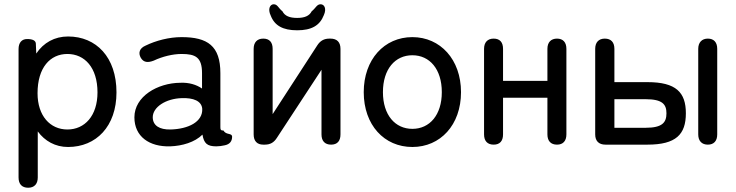

<svg xmlns="http://www.w3.org/2000/svg" viewBox="-20 -678 3450 900"><path d="M112 202C141 202 157 184 157 154V-62C190 -17 239 11 299 11C431 11 526 -86 526 -245C526 -410 431 -507 299 -507C236 -507 184 -478 150 -427L148 -474C147 -488 133 -495 107 -495C82 -495 67 -478 67 -448V154C67 185 83 202 112 202ZM156 -241C156 -361 215 -425 296 -425C377 -425 437 -361 437 -245C437 -135 377 -71 296 -71C215 -71 156 -135 156 -241Z M778 8C834 6 893 -11 929 -47C936 -6 951 8 994 8C1007 8 1021 6 1034 3C1058 -2 1068 -17 1068 -37C1068 -56 1039 -44 1028 -66C1015 -66 1013 -70 1013 -82V-335C1013 -463 953 -504 831 -504C773 -504 711 -488 662 -464C634 -452 627 -430 640 -407C653 -385 673 -383 701 -394C741 -413 790 -425 831 -425C896 -425 927 -410 927 -335V-263C901 -281 866 -292 825 -290C718 -289 610 -226 610 -128C610 -38 680 11 778 8ZM696 -127C695 -176 758 -216 832 -218C886 -220 925 -205 928 -168C931 -107 863 -73 779 -71C728 -70 697 -89 696 -127Z M1214 0H1221C1247 0 1264 -10 1278 -32L1487 -351V-48C1487 -17 1503 0 1532 0C1561 0 1576 -17 1576 -48V-449C1576 -480 1560 -497 1529 -497H1524C1499 -497 1481 -487 1467 -465L1258 -143V-449C1258 -480 1243 -497 1214 -497C1185 -497 1169 -479 1169 -449V-48C1169 -17 1185 0 1214 0ZM1249 -605C1267 -558 1306 -536 1373 -536C1440 -536 1479 -558 1498 -607C1512 -638 1500 -658 1483 -658C1465 -658 1461 -641 1441 -625C1430 -603 1407 -594 1373 -594C1338 -594 1315 -603 1304 -625C1284 -641 1281 -658 1263 -658C1246 -658 1234 -636 1249 -605Z M1913 11C2044 11 2141 -92 2141 -246C2141 -399 2044 -504 1913 -504C1781 -504 1685 -399 1685 -246C1685 -92 1781 11 1913 11ZM1775 -246C1775 -354 1832 -419 1913 -419C1994 -419 2051 -354 2051 -246C2051 -139 1994 -74 1913 -74C1832 -74 1775 -139 1775 -246Z M2294 0C2323 0 2338 -17 2338 -48V-220H2546V-48C2546 -17 2562 0 2591 0C2619 0 2635 -17 2635 -48V-449C2635 -480 2619 -497 2591 -497C2563 -497 2546 -480 2546 -449V-299H2338V-449C2338 -480 2323 -497 2294 -497C2265 -497 2249 -479 2249 -449V-48C2249 -17 2265 0 2294 0Z M2818 0H3015C3149 0 3195 -48 3195 -147C3195 -245 3149 -293 3015 -293H2860V-449C2860 -480 2844 -497 2815 -497C2786 -497 2770 -479 2770 -449V-48C2770 -17 2787 0 2818 0ZM2860 -79V-213H3006C3085 -213 3104 -189 3104 -147C3104 -104 3085 -79 3006 -79ZM3253 -48C3253 -17 3270 0 3298 0C3326 0 3342 -17 3342 -48V-449C3342 -480 3326 -497 3298 -497C3270 -497 3253 -479 3253 -449Z"/></svg>

Font: 寒蝉半圆体
Style: Regular
Weight: 400
Designer: Yoshimichi Ohira & Warren
Foundry: ChillType
Version: Version 1.800;Glyphs 3.1.1 (3135)